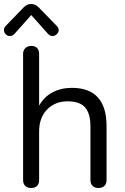

<svg xmlns="http://www.w3.org/2000/svg" viewBox="-41 -941 629 966"><path d="M320.8 -499Q495.1 -499 495.1 -306.2V-35.2Q495.1 -16.1 484.1 -5.6Q473.1 4.9 454.6 4.9Q436 4.9 425 -5.6Q414.1 -16.1 414.1 -35.2V-304.2Q414.1 -369.1 387.5 -400.1Q360.8 -431.2 298.6 -431.2Q236.3 -431.2 196 -390.1Q155.8 -349.1 155.8 -278.8V-35.2Q155.8 -16.1 145.3 -5.6Q134.8 4.9 116 4.9Q97.2 4.9 86.2 -5.6Q75.2 -16.1 75.2 -35.2V-670.9Q75.2 -688 86.7 -699Q98.1 -710 116.7 -710Q135.3 -710 145.5 -699.5Q155.8 -689 155.8 -670.9V-409.2Q179.7 -453.1 222.9 -476.1Q266.1 -499 320.8 -499ZM-9.8 -813 79.1 -904.8Q95.2 -920.9 115.7 -920.9Q136.2 -920.9 152.8 -904.8L242.2 -813Q265.6 -790 244.1 -768.6Q235.4 -759.8 223.1 -759.8Q210.9 -759.8 200.2 -771L116.2 -865.2L32.2 -771Q22 -759.8 9.3 -759.8Q-3.4 -759.8 -12.2 -768.8Q-21 -777.8 -21 -790.5Q-21 -803.2 -9.8 -813Z"/></svg>

Font: Nunito-Regular
Style: Regular
Weight: 400
Designer: Vernon Adams
Foundry: newtypography
Version: Version 3.000